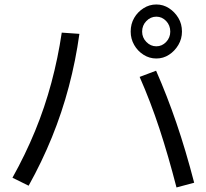

<svg xmlns="http://www.w3.org/2000/svg" viewBox="-20 -860 920 857"><path d="M563.3 -718.9Q563.3 -753.3 578.9 -780Q594.4 -806.7 620.6 -823.3Q646.7 -840 677.8 -840Q708.9 -840 734.4 -823.3Q760 -806.7 776.1 -780Q792.2 -753.3 792.2 -718.9Q792.2 -686.7 776.1 -659.4Q760 -632.2 734.4 -615.6Q708.9 -598.9 677.8 -598.9Q646.7 -598.9 620.6 -615.6Q594.4 -632.2 578.9 -659.4Q563.3 -686.7 563.3 -718.9ZM740 -718.9Q740 -746.7 721.7 -766.1Q703.3 -785.6 677.8 -785.6Q652.2 -785.6 633.3 -766.1Q614.4 -746.7 614.4 -718.9Q614.4 -692.2 633.3 -672.8Q652.2 -653.3 677.8 -653.3Q703.3 -653.3 721.7 -672.8Q740 -692.2 740 -718.9ZM767.8 -23.3Q731.1 -165.6 691.7 -285.6Q652.2 -405.6 603.3 -516.7L676.7 -544.4Q725.6 -433.3 767.2 -311.7Q808.9 -190 846.7 -44.4ZM35.6 -66.7Q93.3 -170 136.7 -275.6Q180 -381.1 209.4 -491.1Q238.9 -601.1 255.6 -714.4L334.4 -708.9Q317.8 -588.9 287.2 -473.3Q256.7 -357.8 211.7 -247.2Q166.7 -136.7 107.8 -31.1Z"/></svg>

Font: Paperlogy 4 Regular
Style: Regular
Weight: 400
Designer: redesigned by Lee Juim, glyphs from Gmarket Sans & Montserrat
Foundry: PT&
Version: Version 1.001